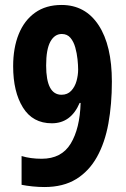

<svg xmlns="http://www.w3.org/2000/svg" viewBox="-20 -744 509 774"><path d="M431 -415Q431 -324 417 -246.5Q403 -169 371 -111.5Q339 -54 287 -22Q235 10 159 10Q136 10 111.5 7.5Q87 5 67 1V-115Q103 -104 148 -104Q228 -104 265 -165Q302 -226 305 -329H301Q266 -247 189 -247Q112 -247 72.5 -310.5Q33 -374 33 -477Q33 -551 55.5 -606.5Q78 -662 121.5 -693Q165 -724 228 -724Q324 -724 377.5 -642.5Q431 -561 431 -415ZM229 -607Q200 -607 183 -576Q166 -545 166 -480Q166 -362 228 -362Q252 -362 267 -378Q282 -394 288.5 -417.5Q295 -441 295 -464Q295 -481 292.5 -505Q290 -529 283.5 -552.5Q277 -576 264 -591.5Q251 -607 229 -607Z"/></svg>

Font: Noto Sans Lao ExtraCondensed
Style: Bold
Weight: 700
Width: 2
Designer: Monotype Design Team
Foundry: Monotype Imaging Inc.
Version: Version 2.003; ttfautohint (v1.8.4.7-5d5b)